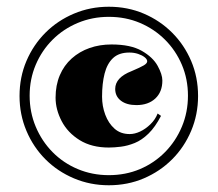

<svg xmlns="http://www.w3.org/2000/svg" viewBox="-20 -535 646 570"><path d="M303 15Q248 15 199.5 -5.5Q151 -26 115 -62Q79 -98 58.5 -146.5Q38 -195 38 -250Q38 -306 58.5 -354Q79 -402 115 -438Q151 -474 199.5 -494.5Q248 -515 303 -515Q359 -515 407 -494.5Q455 -474 491 -438Q527 -402 547.5 -354Q568 -306 568 -250Q568 -195 547.5 -146.5Q527 -98 491 -62Q455 -26 407 -5.5Q359 15 303 15ZM303 -15Q353 -15 395.5 -33Q438 -51 470 -83.5Q502 -116 520 -159Q538 -202 538 -251Q538 -300 520 -342.5Q502 -385 470 -417Q438 -449 395.5 -467Q353 -485 303 -485Q254 -485 211 -467Q168 -449 136 -417Q104 -385 86 -342.5Q68 -300 68 -251Q68 -202 86 -159Q104 -116 136 -83.5Q168 -51 211 -33Q254 -15 303 -15ZM303 -97Q252 -97 216.5 -119Q181 -141 163 -175.5Q145 -210 145 -245Q145 -282 157.5 -311.5Q170 -341 193 -361.5Q216 -382 246 -392.5Q276 -403 311 -403Q368 -403 401 -384Q434 -365 448 -339.5Q462 -314 462 -296Q462 -262 441 -242.5Q420 -223 385 -223Q356 -223 339 -236Q322 -249 322 -271Q322 -305 371 -324Q397 -335 407 -341Q417 -347 417 -353Q417 -359 409.5 -365Q402 -371 390 -375Q378 -379 364 -379Q333 -379 315.5 -362.5Q298 -346 290.5 -316.5Q283 -287 283 -248Q283 -220 292.5 -194.5Q302 -169 320 -153Q338 -137 365 -137Q380 -137 396 -144.5Q412 -152 426.5 -166Q441 -180 448 -198L458 -191Q441 -158 421 -138.5Q401 -119 380 -110.5Q359 -102 339 -99.5Q319 -97 303 -97Z"/></svg>

Font: Kalnia Thin
Style: Bold
Weight: 700
Version: Version 1.105